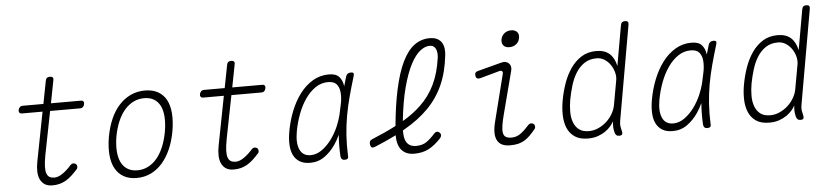

<svg xmlns="http://www.w3.org/2000/svg" viewBox="-44 -1001 5489 1266"><g transform="rotate(-5 2700.0 -367.5)"><path d="M496 -530Q507 -530 512 -523Q517 -516 514 -505Q512 -494 505 -487Q498 -480 487 -480H287L231 -196Q222 -149 221 -119Q220 -89 226.5 -71.5Q233 -54 246 -47Q259 -40 277 -40Q303 -40 332.5 -60.5Q362 -81 389 -112Q397 -121 407 -122Q417 -123 424 -118Q432 -113 433.5 -101Q435 -89 427 -81Q407 -59 388.5 -42Q370 -25 350.5 -13.5Q331 -2 309 4Q287 10 260 10Q229 10 209.5 -2.5Q190 -15 179.5 -37Q169 -59 168 -89Q167 -119 174 -155L237 -480H100Q89 -480 84 -487Q79 -494 81 -505Q84 -516 91 -523Q98 -530 109 -530H247L276 -680Q278 -693 285 -699Q292 -705 305 -705Q318 -705 323.5 -699Q329 -693 326 -680L297 -530Z M818 10Q768 10 732.5 -10Q697 -30 676.5 -67Q656 -104 651.5 -156.5Q647 -209 658 -275Q670 -341 693 -393.5Q716 -446 750 -483Q784 -520 827 -540Q870 -560 921 -560Q972 -560 1007.5 -540Q1043 -520 1062.5 -483.5Q1082 -447 1086 -395Q1090 -343 1079 -278Q1067 -211 1043.5 -158Q1020 -105 986.5 -67.5Q953 -30 910.5 -10Q868 10 818 10ZM827 -40Q865 -40 897.5 -56.5Q930 -73 956 -103.5Q982 -134 1000.5 -178.5Q1019 -223 1029 -278Q1038 -331 1035.5 -374Q1033 -417 1018.5 -447Q1004 -477 977.5 -493.5Q951 -510 912 -510Q873 -510 840 -493.5Q807 -477 781 -446.5Q755 -416 736.5 -372.5Q718 -329 708 -275Q699 -221 702 -177.5Q705 -134 720 -103.5Q735 -73 762 -56.5Q789 -40 827 -40Z M1696 -530Q1707 -530 1712 -523Q1717 -516 1714 -505Q1712 -494 1705 -487Q1698 -480 1687 -480H1487L1431 -196Q1422 -149 1421 -119Q1420 -89 1426.5 -71.5Q1433 -54 1446 -47Q1459 -40 1477 -40Q1503 -40 1532.5 -60.5Q1562 -81 1589 -112Q1597 -121 1607 -122Q1617 -123 1624 -118Q1632 -113 1633.5 -101Q1635 -89 1627 -81Q1607 -59 1588.5 -42Q1570 -25 1550.5 -13.5Q1531 -2 1509 4Q1487 10 1460 10Q1429 10 1409.5 -2.5Q1390 -15 1379.5 -37Q1369 -59 1368 -89Q1367 -119 1374 -155L1437 -480H1300Q1289 -480 1284 -487Q1279 -494 1281 -505Q1284 -516 1291 -523Q1298 -530 1309 -530H1447L1476 -680Q1478 -693 1485 -699Q1492 -705 1505 -705Q1518 -705 1523.5 -699Q1529 -693 1526 -680L1497 -530Z M1966 10Q1924 10 1897 -6.5Q1870 -23 1856 -51.5Q1842 -80 1840 -119.5Q1838 -159 1846 -205Q1858 -275 1883.5 -339.5Q1909 -404 1946 -453Q1983 -502 2031.5 -531Q2080 -560 2139 -560Q2186 -560 2207 -536Q2228 -512 2233 -474V-473Q2241 -504 2251 -535Q2255 -548 2263.5 -554Q2272 -560 2285 -560Q2298 -560 2301.5 -554Q2305 -548 2301 -535Q2280 -466 2263 -403Q2246 -340 2235 -278Q2224 -216 2219.5 -151.5Q2215 -87 2218 -14Q2220 -2 2214 4Q2208 10 2195 10Q2182 10 2176 4Q2170 -2 2168 -14Q2164 -87 2169 -152V-157Q2154 -124 2135 -96Q2104 -50 2062 -20Q2020 10 1966 10ZM1973 -40Q2012 -40 2047.5 -65Q2083 -90 2111.5 -128.5Q2140 -167 2160 -213Q2176 -251 2185 -286Q2191 -316 2198 -346Q2200 -358 2203 -371Q2209 -408 2205.5 -439Q2202 -470 2185 -490Q2168 -510 2128 -510Q2084 -510 2046 -484.5Q2008 -459 1978 -416Q1948 -373 1927.5 -318.5Q1907 -264 1896 -205Q1882 -128 1902 -84Q1922 -40 1973 -40Z M2832 -76Q2791 -32 2750.5 -11Q2710 10 2655 10Q2621 10 2598 -2.5Q2575 -15 2562 -36.5Q2549 -58 2545 -89Q2543 -105 2543 -122Q2477 -89 2399 -57Q2386 -52 2379 -56Q2372 -60 2369 -74Q2367 -88 2371 -96.5Q2375 -105 2388 -110Q2476 -146 2547 -183Q2560 -321 2582 -422Q2606 -533 2640.5 -603.5Q2675 -674 2720 -707Q2765 -740 2821 -740Q2854 -740 2874 -728.5Q2894 -717 2903.5 -699Q2913 -681 2915 -659Q2917 -637 2914 -616Q2902 -507 2864.5 -423.5Q2827 -340 2763 -275Q2699 -210 2608 -158Q2601 -153 2593 -149Q2593 -138 2594 -128Q2595 -99 2604 -79.5Q2613 -60 2629.5 -50Q2646 -40 2672 -40Q2714 -40 2742 -60Q2770 -80 2797 -111Q2805 -120 2814.5 -121Q2824 -122 2833 -114Q2842 -106 2841 -95Q2840 -84 2832 -76ZM2598 -211Q2667 -251 2719 -301Q2778 -357 2814 -431.5Q2850 -506 2864 -608Q2866 -624 2864.5 -638.5Q2863 -653 2858 -664.5Q2853 -676 2843 -683Q2833 -690 2817 -690Q2787 -690 2754.5 -665Q2722 -640 2691.5 -582.5Q2661 -525 2636 -431Q2612 -341 2598 -211Z M3131 -448Q3119 -445 3111 -449Q3103 -453 3101 -466Q3099 -479 3103.5 -486.5Q3108 -494 3121 -497L3277 -538Q3294 -543 3307 -540Q3320 -537 3328.5 -528.5Q3337 -520 3340 -507.5Q3343 -495 3339 -480L3265 -196Q3254 -154 3249.5 -124Q3245 -94 3248.5 -75.5Q3252 -57 3265 -48.5Q3278 -40 3303 -40Q3337 -40 3364.5 -60.5Q3392 -81 3419 -112Q3427 -121 3437 -122Q3447 -123 3454 -118Q3462 -113 3463.5 -101Q3465 -89 3457 -81Q3439 -59 3422 -42Q3405 -25 3386.5 -13.5Q3368 -2 3345 4Q3322 10 3290 10Q3259 10 3238 0.5Q3217 -9 3205.5 -29.5Q3194 -50 3193.5 -81Q3193 -112 3204 -155L3282 -464Q3285 -476 3278.5 -481.5Q3272 -487 3261 -484ZM3341 -635Q3315 -635 3302 -650Q3289 -665 3293 -690Q3298 -715 3316.5 -730Q3335 -745 3361 -745Q3387 -745 3400.5 -730Q3414 -715 3409 -690Q3405 -665 3386 -650Q3367 -635 3341 -635Z M4026 -88Q4022 -67 4024.5 -51Q4027 -35 4032 -15Q4035 -3 4030 3.5Q4025 10 4012 10Q3999 10 3992 3.5Q3985 -3 3982 -15Q3977 -36 3976.5 -49.5Q3976 -63 3978 -88Q3970 -73 3955.5 -56Q3941 -39 3920 -24.5Q3899 -10 3870.5 0Q3842 10 3805 10Q3750 10 3717 -13Q3684 -36 3668.5 -73.5Q3653 -111 3652 -158.5Q3651 -206 3660 -255Q3670 -311 3689 -365.5Q3708 -420 3738 -463.5Q3768 -507 3810 -533.5Q3852 -560 3909 -560Q3964 -560 3996 -531.5Q4028 -503 4039 -449L4086 -715Q4088 -728 4095 -734Q4102 -740 4115 -740Q4128 -740 4133 -734Q4138 -728 4136 -715ZM3815 -38Q3848 -38 3878.5 -52Q3909 -66 3933 -88Q3957 -110 3973 -138Q3989 -166 3994 -194L4023 -355Q4028 -381 4020.5 -409Q4013 -437 3997 -460Q3981 -483 3958 -497.5Q3935 -512 3907 -512Q3860 -512 3826.5 -490Q3793 -468 3770 -431.5Q3747 -395 3733 -349Q3719 -303 3710 -255Q3703 -215 3703 -176Q3703 -137 3714.5 -106Q3726 -75 3750 -56.5Q3774 -38 3815 -38Z M4366 10Q4324 10 4297 -6.5Q4270 -23 4256 -51.5Q4242 -80 4240 -119.5Q4238 -159 4246 -205Q4258 -275 4283.5 -339.5Q4309 -404 4346 -453Q4383 -502 4431.5 -531Q4480 -560 4539 -560Q4586 -560 4607 -536Q4628 -512 4633 -474V-473Q4641 -504 4651 -535Q4655 -548 4663.5 -554Q4672 -560 4685 -560Q4698 -560 4701.5 -554Q4705 -548 4701 -535Q4680 -466 4663 -403Q4646 -340 4635 -278Q4624 -216 4619.5 -151.5Q4615 -87 4618 -14Q4620 -2 4614 4Q4608 10 4595 10Q4582 10 4576 4Q4570 -2 4568 -14Q4564 -87 4569 -152V-157Q4554 -124 4535 -96Q4504 -50 4462 -20Q4420 10 4366 10ZM4373 -40Q4412 -40 4447.5 -65Q4483 -90 4511.5 -128.5Q4540 -167 4560 -213Q4576 -251 4585 -286Q4591 -316 4598 -346Q4600 -358 4603 -371Q4609 -408 4605.5 -439Q4602 -470 4585 -490Q4568 -510 4528 -510Q4484 -510 4446 -484.5Q4408 -459 4378 -416Q4348 -373 4327.5 -318.5Q4307 -264 4296 -205Q4282 -128 4302 -84Q4322 -40 4373 -40Z M5226 -88Q5222 -67 5224.5 -51Q5227 -35 5232 -15Q5235 -3 5230 3.5Q5225 10 5212 10Q5199 10 5192 3.5Q5185 -3 5182 -15Q5177 -36 5176.5 -49.5Q5176 -63 5178 -88Q5170 -73 5155.5 -56Q5141 -39 5120 -24.5Q5099 -10 5070.5 0Q5042 10 5005 10Q4950 10 4917 -13Q4884 -36 4868.5 -73.5Q4853 -111 4852 -158.5Q4851 -206 4860 -255Q4870 -311 4889 -365.5Q4908 -420 4938 -463.5Q4968 -507 5010 -533.5Q5052 -560 5109 -560Q5164 -560 5196 -531.5Q5228 -503 5239 -449L5286 -715Q5288 -728 5295 -734Q5302 -740 5315 -740Q5328 -740 5333 -734Q5338 -728 5336 -715ZM5015 -38Q5048 -38 5078.5 -52Q5109 -66 5133 -88Q5157 -110 5173 -138Q5189 -166 5194 -194L5223 -355Q5228 -381 5220.5 -409Q5213 -437 5197 -460Q5181 -483 5158 -497.5Q5135 -512 5107 -512Q5060 -512 5026.5 -490Q4993 -468 4970 -431.5Q4947 -395 4933 -349Q4919 -303 4910 -255Q4903 -215 4903 -176Q4903 -137 4914.5 -106Q4926 -75 4950 -56.5Q4974 -38 5015 -38Z"/></g></svg>

Font: Maple Mono NL Thin
Style: Italic
Weight: 250
Italic angle: -10°
Monospace: yes
Designer: subframe7536
Version: Version 7.000